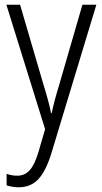

<svg xmlns="http://www.w3.org/2000/svg" viewBox="-20 -552 430 813"><path d="M65 -532 164 -194Q188 -117 196 -73H199Q208 -119 231 -194L329 -532H388L197 99Q174 173 142 207Q110 241 59 241Q34 241 8 233V184Q30 192 53 192Q85 192 106 168.5Q127 145 143 91L171 -5L7 -532Z"/></svg>

Font: Noto Sans Display Light Narrow
Style: Regular
Weight: 300
Width: 4
Designer: Monotype Design team
Foundry: Monotype Imaging Inc.
Version: Version 1.000